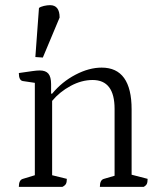

<svg xmlns="http://www.w3.org/2000/svg" viewBox="-20 -724 628 744"><path d="M53 0Q53 -27 69 -31L115 -45V-403L68 -410Q53 -413 53 -441Q88 -446 105.5 -448.5Q123 -451 134 -451Q157 -451 167.5 -438.5Q178 -426 178 -398V-361H182Q220 -407 272.5 -434.5Q325 -462 374 -462Q490 -462 490 -300V-47L552 -31Q552 -18 549 -11.5Q546 -5 537 0H367Q367 -27 383 -31L424 -43V-302Q424 -414 339 -414Q296 -414 253.5 -391Q211 -368 182 -333V-45L239 -31Q239 -18 235.5 -11.5Q232 -5 222 0ZM146 -501 117 -503 131 -693Q137 -698 150 -701Q163 -704 174 -704Q211 -704 211 -656Z"/></svg>

Font: Petrona Light
Style: Regular
Weight: 300
Designer: Ringo R. Seeber
Foundry: Ringo R. Seeber
Version: Version 2.001; ttfautohint (v1.8.3)